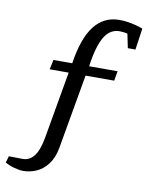

<svg xmlns="http://www.w3.org/2000/svg" viewBox="-144 -680 706 917"><g transform="rotate(10 209.5 -222.0)"><path d="M32 173Q13 173 -12 166Q-37 159 -56 148L-47 116L20 117Q53 117 75 89Q97 61 108 0L165 -327H73L83 -374H174Q193 -499 239.5 -558Q286 -617 360 -617Q382 -617 401.5 -614Q421 -611 439 -606.5Q457 -602 475 -595L460 -491H423L409 -559Q403 -561 391.5 -562.5Q380 -564 370 -564Q349 -564 330.5 -553.5Q312 -543 298 -520Q284 -497 273.5 -461Q263 -425 256 -374H394L386 -327H247L183 38Q174 85 150.5 115.5Q127 146 96 159.5Q65 173 32 173Z"/></g></svg>

Font: Manuale Medium
Style: Italic
Weight: 500
Italic angle: -11°
Version: Version 1.002